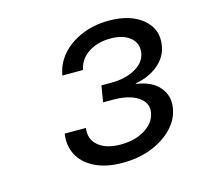

<svg xmlns="http://www.w3.org/2000/svg" viewBox="-69 -900 562 546"><g transform="rotate(-15 212.0 -626.5)"><path d="M229 -425.8Q181.2 -425.8 147.9 -442.1Q114.7 -458.5 100.1 -486.3Q85.4 -514.2 90.8 -548.8H153.3Q148.4 -516.1 171.6 -496.8Q194.8 -477.5 237.3 -477.5Q279.3 -477.5 308.8 -495.8Q338.4 -514.2 343.3 -543Q348.1 -571.3 321.8 -588.9Q295.4 -606.4 249 -606.4H219.2L227.1 -654.3H256.8Q298.3 -654.3 327.1 -670.7Q356 -687 360.4 -713.9Q364.7 -741.7 344.2 -759Q323.7 -776.4 286.1 -776.4Q247.6 -776.4 220.5 -758.3Q193.4 -740.2 188 -710H127Q132.8 -744.1 155.8 -770.3Q178.7 -796.4 214.8 -811.5Q251 -826.7 294.4 -826.7Q358.4 -826.7 394.3 -796.4Q430.2 -766.1 422.4 -719.7Q417.5 -687 390.4 -664.3Q363.3 -641.6 322.8 -634.3V-632.8Q368.7 -626.5 390.6 -600.6Q412.6 -574.7 406.7 -539.1Q401.4 -506.8 376.7 -481.2Q352.1 -455.6 314 -440.7Q275.9 -425.8 229 -425.8Z"/></g></svg>

Font: Inter 28pt Light
Style: Italic
Weight: 300
Italic angle: -9.3988°
Designer: Rasmus Andersson
Foundry: rsms
Version: Version 4.001;git-66647c0bb